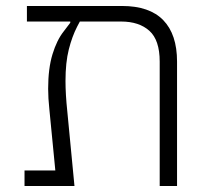

<svg xmlns="http://www.w3.org/2000/svg" viewBox="-20 -622 701 642"><path d="M62 -52H165L145 -257Q143 -276 142 -292.5Q141 -309 141 -325Q141 -393 155.5 -440.5Q170 -488 193 -517L215 -546V-550H70V-602H388Q480 -602 526 -554.5Q572 -507 572 -416V0H514V-416Q514 -488 479.5 -519Q445 -550 385 -550H247L238 -533Q221 -500 210 -456.5Q199 -413 199 -351Q199 -307 205 -250L229 0H62Z"/></svg>

Font: IBM Plex Sans Hebrew Light
Style: Regular
Weight: 300
Designer: Mike Abbink, Paul van der Laan, Pieter van Rosmalen, Yanek Iontef
Foundry: Bold Monday
Version: Version 1.2